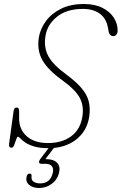

<svg xmlns="http://www.w3.org/2000/svg" viewBox="-20 -730 608 959"><path d="M274.5 135Q266 168 238.2 188.5Q210.5 209 174.5 209Q144 209 125.2 193Q106.5 177 113 152Q116.5 137 128 137Q139 137 137.5 149.5Q135 170 148.5 178Q162 186 180.5 186Q230 186 243 136Q249 114 239.8 101Q230.5 88 205.5 88H186.5Q176 88 175.2 80.5Q174.5 73 181 64.5L222.5 10Q177.5 10 149.5 1.2Q121.5 -7.5 105.5 -18.8Q89.5 -30 81.8 -38.5Q74 -47 69.5 -47Q65 -47 60.8 -33.2Q56.5 -19.5 51 -5.8Q45.5 8 38 8Q22.5 8 25.5 -12.5L48 -176Q50.5 -193 63 -193Q75.5 -193 75.5 -175V-141Q74.5 -84.5 113 -50Q151.5 -15.5 220 -15.5Q288 -15.5 334 -48.2Q380 -81 391 -145Q400.5 -199 378.8 -240.5Q357 -282 290 -330Q221 -379.5 192.8 -427.8Q164.5 -476 173.5 -540Q180.5 -585.5 209 -624.2Q237.5 -663 285.2 -686.5Q333 -710 398.5 -710Q453.5 -710 491.2 -691Q529 -672 548.5 -641.5Q568 -611 567.5 -576.5Q567.5 -564.5 561.2 -557Q555 -549.5 546.5 -549.5Q536 -549.5 530.2 -556.2Q524.5 -563 523 -570.5L519 -592.5Q510.5 -638.5 478 -662Q445.5 -685.5 393.5 -685.5Q313 -685.5 264.2 -646Q215.5 -606.5 207 -549.5Q198 -493.5 221.2 -450Q244.5 -406.5 310.5 -358.5Q360.5 -321.5 387.5 -289.5Q414.5 -257.5 423 -224.2Q431.5 -191 426 -150Q417 -83 369.2 -40.5Q321.5 2 249 9L206.5 65Q208.5 65 212 65Q248 65 265.5 83.5Q283 102 274.5 135Z"/></svg>

Font: Fraunces 72pt SuperSoft Thin
Style: Italic
Weight: 100
Italic angle: -16°
Version: Version 1.000;[b76b70a41]